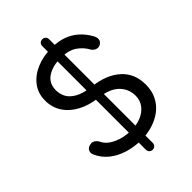

<svg xmlns="http://www.w3.org/2000/svg" viewBox="-274 -961 1171 1171"><g transform="rotate(-45 311.5 -375.5)"><path d="M318 10Q257 10 202 -7Q147 -24 107 -57Q67 -90 48 -135Q39 -154 47.5 -170.5Q56 -187 78 -191Q94 -195 108.5 -186.5Q123 -178 131 -162Q149 -123 200.5 -99Q252 -75 318 -75Q363 -75 400.5 -90.5Q438 -106 461 -135.5Q484 -165 484 -207Q484 -263 444 -304.5Q404 -346 316 -357Q242 -365 187 -394.5Q132 -424 102 -470Q72 -516 72 -575Q72 -638 106.5 -682.5Q141 -727 198.5 -751Q256 -775 327 -775Q386 -775 429.5 -758.5Q473 -742 505 -712.5Q537 -683 558 -645Q570 -625 568 -608Q566 -591 550 -581Q534 -571 516 -577Q498 -583 488 -600Q467 -639 429 -665Q391 -691 326 -692Q255 -693 209 -663Q163 -633 163 -573Q163 -542 177 -514Q191 -486 228.5 -464Q266 -442 337 -434Q448 -421 512 -363.5Q576 -306 576 -210Q576 -156 555 -114.5Q534 -73 497.5 -45.5Q461 -18 414.5 -4Q368 10 318 10ZM325 101Q312 101 303.5 92.5Q295 84 295 71V-822Q295 -836 303.5 -844Q312 -852 325 -852Q337 -852 345.5 -844Q354 -836 354 -822V71Q354 84 345.5 92.5Q337 101 325 101Z"/></g></svg>

Font: Comfortaa SemiBold
Style: Regular
Weight: 600
Designer: Johan Aakerlund
Foundry: Johan Aakerlund
Version: Version 3.104; ttfautohint (v1.8.1.43-b0c9)